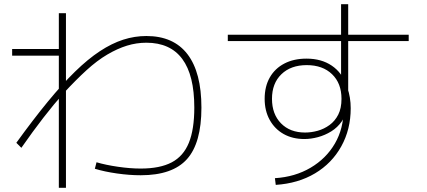

<svg xmlns="http://www.w3.org/2000/svg" viewBox="-20 -840 2040 917"><path d="M652 -3Q598 -3 538.5 -11.5Q479 -20 433 -34L441 -65Q485 -52 543.5 -43.5Q602 -35 652 -35Q744 -35 800 -64.5Q856 -94 882 -158Q908 -222 908 -326Q908 -481 850.5 -558.5Q793 -636 679 -636Q632 -636 586.5 -622Q541 -608 492.5 -579.5Q444 -551 393 -504.5Q342 -458 283 -394Q237 -342 187 -277.5Q137 -213 82 -134L58 -158Q139 -270 208 -354Q277 -438 338.5 -498Q400 -558 457 -595.5Q514 -633 568.5 -650.5Q623 -668 679 -668Q809 -668 875.5 -581Q942 -494 942 -326Q942 -157 873 -80Q804 -3 652 -3ZM261 57V-574H38V-606H261V-777H295V57Z M1293 11Q1389 5 1463.5 -39Q1538 -83 1579.5 -154.5Q1621 -226 1621 -317V-340L1638 -332Q1633 -290 1612.5 -260.5Q1592 -231 1562 -212.5Q1532 -194 1498.5 -185Q1465 -176 1434 -176Q1377 -176 1334.5 -200Q1292 -224 1268 -267.5Q1244 -311 1244 -368Q1244 -427 1268.5 -470Q1293 -513 1338 -536.5Q1383 -560 1444 -560Q1515 -560 1564.5 -526.5Q1614 -493 1633 -434L1609 -429V-820H1643V-386L1639 -421Q1647 -398 1651 -373.5Q1655 -349 1655 -323Q1655 -222 1610 -141Q1565 -60 1484.5 -12Q1404 36 1297 43ZM1437 -207Q1467 -207 1497.5 -215.5Q1528 -224 1554 -243Q1580 -262 1595.5 -292.5Q1611 -323 1611 -368Q1611 -442 1566 -485.5Q1521 -529 1445 -529Q1369 -529 1324 -485.5Q1279 -442 1279 -368Q1279 -295 1322 -251Q1365 -207 1437 -207ZM1068 -644V-674H1932V-644Z"/></svg>

Font: M PLUS 1 Code ExtraLight
Style: Regular
Weight: 250
Designer: Coji Morishita
Foundry: UNDERFOREST DESIGN
Version: Version 1.002